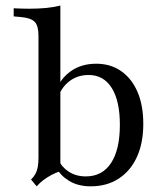

<svg xmlns="http://www.w3.org/2000/svg" viewBox="-20 -653 590 687"><path d="M324.2 -425Q375.8 -425 413.7 -398.4Q451.6 -371.8 472.2 -323.8Q492.7 -275.8 492.7 -209.7Q492.7 -141.1 469.8 -91.1Q446.8 -41.1 404.4 -13.7Q362.1 13.7 304.8 13.7Q258.9 13.7 227 -6Q195.2 -25.8 183.1 -51.6L191.1 -79Q200.8 -54.8 226.6 -38.3Q252.4 -21.8 287.1 -21.8Q346 -21.8 377.4 -69.8Q408.9 -117.7 408.9 -206.5Q408.9 -291.9 379.8 -338.3Q350.8 -384.7 296.8 -384.7Q258.1 -384.7 229 -362.9Q200 -341.1 187.9 -304.8L179.8 -324.2Q193.5 -369.4 231.9 -397.2Q270.2 -425 324.2 -425ZM117.7 -206.5V-525Q117.7 -560.5 104.4 -574.6Q91.1 -588.7 55.6 -591.9L29 -594.4V-623.4Q45.2 -622.6 58.1 -622.2Q71 -621.8 84.7 -621.8Q117.7 -621.8 146 -624.6Q174.2 -627.4 196 -633.1V-623.4V-206.5ZM196 -40.3Q179.8 -35.5 164.1 -27Q148.4 -18.5 135.1 -8.5Q121.8 1.6 111.3 13.7L91.1 -10.5Q101.6 -21 107.3 -31.9Q112.9 -42.7 115.3 -56.5Q117.7 -70.2 117.7 -89.5V-206.5H196V0Z"/></svg>

Font: Playfair 5pt SemiExpanded Light
Style: Regular
Weight: 400
Version: Version 2.203